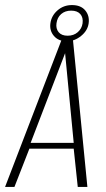

<svg xmlns="http://www.w3.org/2000/svg" viewBox="-40 -738 418 758"><path d="M-20 0 207 -591H247L305 0H267L251 -151H76L17 0ZM81 -174H251L217 -528ZM224 -575Q191 -575 173 -596Q155 -617 159 -646Q163 -676 187 -697Q211 -718 244 -718Q279 -718 296.5 -697Q314 -676 310 -646Q306 -617 280 -596Q254 -575 224 -575ZM227 -597Q251 -597 267 -611Q283 -625 286 -646Q289 -669 277 -682.5Q265 -696 241 -696Q217 -696 201.5 -682.5Q186 -669 183 -646Q180 -625 191.5 -611Q203 -597 227 -597Z"/></svg>

Font: Alumni Sans ExtraLight
Style: Italic
Weight: 250
Italic angle: -8°
Version: Version 1.016